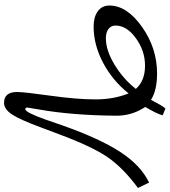

<svg xmlns="http://www.w3.org/2000/svg" viewBox="20 -756 831 941"><g transform="rotate(-90 435.5 -285.5)"><path d="M-15.1 -24.9Q82 -96.7 134.5 -171.9Q187 -247.1 249 -414.1L283.2 -504.9Q318.4 -600.1 344.2 -640.6Q370.1 -681.2 401.9 -681.2Q455.1 -681.2 455.1 -617.2Q455.1 -583 437 -453.6Q418.9 -324.2 418.9 -233.6Q418.9 -143.1 448.2 -70.8Q510.3 -148.9 598.1 -195.6Q686 -242.2 775.9 -242.2Q822.8 -242.2 850.8 -221.7Q878.9 -201.2 878.9 -165Q878.9 -79.1 774.4 -5.1Q669.9 68.8 545.9 68.8Q462.9 68.8 417 39.1Q416 40 408.2 54.2Q388.2 94.2 374 109.9L340.8 96.2Q347.7 68.4 381.8 11.2L374 -2Q338.9 -60.1 338.9 -130.9Q340.8 -347.7 369.1 -507.8Q378.9 -564 378.9 -566.9Q378.9 -576.7 371.1 -577.1Q355 -577.1 319.8 -477.1L291 -394Q227.1 -212.9 161.6 -112.1Q96.2 -11.2 11.2 29.8ZM470.2 -35.2Q510.3 9.8 583.7 9.8Q657.2 9.8 719 -35.2Q780.8 -80.1 780.8 -134.8Q780.8 -156.7 763.9 -169.4Q747.1 -182.1 717.8 -182.1Q659.7 -182.1 589.8 -140.1Q520 -98.1 470.2 -35.2Z"/></g></svg>

Font: Marck Script
Style: Regular
Weight: 400
Designer: Denis Masharov, Marck Fogel
Foundry: Denis Masharov
Version: Version 1.002